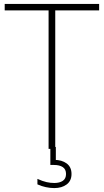

<svg xmlns="http://www.w3.org/2000/svg" viewBox="-20 -760 530 980"><path d="M228 0V-707H4V-740H486V-707H262V0ZM257 200Q236 200 213.8 195.2Q191.5 190.5 171 181V153Q197.5 165 217.5 169.5Q237.5 174 257 174Q284 174 300.5 163Q317 152 317 128Q317 104 300.5 93Q284 82 256 82H237V-10H265V71L257 56Q295.5 56 320.2 74.2Q345 92.5 345 128Q345 163 320.2 181.5Q295.5 200 257 200Z"/></svg>

Font: Encode Sans SC Condensed Thin
Style: Regular
Weight: 100
Width: 3
Designer: Multiple Designers
Foundry: Impallari Type
Version: Version 3.002